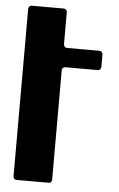

<svg xmlns="http://www.w3.org/2000/svg" viewBox="-56 -849 553 890"><g transform="rotate(5 220.5 -404.5)"><path d="M385.7 -628.9Q388.7 -628.9 391.6 -627.9Q394.5 -627 396.5 -625Q398.4 -622.1 399.4 -620.1Q401.4 -617.2 401.4 -614.3Q401.4 -598.6 401.4 -584Q401.4 -569.3 401.4 -553.7Q401.4 -550.8 399.4 -547.9Q398.4 -545.9 396.5 -543.9Q394.5 -541 391.6 -540Q388.7 -539.1 385.7 -539.1Q348.6 -539.1 310.5 -539.1Q272.5 -539.1 235.4 -539.1Q231.4 -539.1 229.5 -538.1Q226.6 -537.1 224.6 -535.2Q222.7 -532.2 220.7 -530.3Q219.7 -527.3 219.7 -524.4Q219.7 -396.5 219.7 -269.5Q219.7 -141.6 219.7 -13.7Q219.7 -10.7 218.8 -8.8Q217.8 -5.9 215.8 -3.9Q213.9 -1 210.9 0Q208 1 205.1 1Q168 1 129.9 1Q92.8 1 54.7 1Q51.8 1 48.8 0Q46.9 -1 43.9 -3.9Q42 -5.9 41 -8.8Q40 -10.7 40 -13.7Q40 -209 40 -404.3Q40 -598.6 40 -793.9Q40 -796.9 41 -799.8Q42 -802.7 43.9 -804.7Q46.9 -806.6 48.8 -807.6Q51.8 -809.6 54.7 -809.6Q92.8 -809.6 129.9 -809.6Q168 -809.6 205.1 -809.6Q208 -809.6 210.9 -807.6Q213.9 -806.6 215.8 -804.7Q217.8 -802.7 218.8 -799.8Q219.7 -796.9 219.7 -793.9Q219.7 -756.8 219.7 -718.8Q219.7 -681.6 219.7 -644.5Q219.7 -640.6 220.7 -638.7Q222.7 -635.7 224.6 -633.8Q226.6 -630.9 229.5 -629.9Q231.4 -628.9 235.4 -628.9Q272.5 -628.9 310.5 -628.9Q348.6 -628.9 385.7 -628.9Z"/></g></svg>

Font: pil love
Style: regular
Weight: 400
Designer: pierpaolo belleggia, riccardo antolini, manuela ilari
Foundry: pil communication
Version: Version 1.2